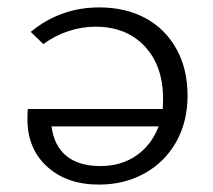

<svg xmlns="http://www.w3.org/2000/svg" viewBox="-20 -492 576 518"><path d="M486 -234Q486 -163 455 -108.5Q424 -54 369.5 -24Q315 6 247 6Q160 6 107 -42.5Q54 -91 54 -170Q54 -189 55 -198H419L420 -225Q420 -314 370.5 -367Q321 -420 237 -420Q201 -420 164.5 -408Q128 -396 97 -373L63 -406Q143 -472 248 -472Q319 -472 372.5 -443Q426 -414 456 -360Q486 -306 486 -234ZM408 -151H119Q126 -98 159.5 -71Q193 -44 251 -44Q307 -44 348 -72.5Q389 -101 408 -151Z"/></svg>

Font: Ysabeau SC
Style: Regular
Weight: 400
Designer: Christian Thalmann (Catharsis Fonts)
Version: Version 0.003